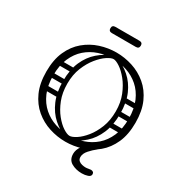

<svg xmlns="http://www.w3.org/2000/svg" viewBox="-222 -1030 1278 1340"><g transform="rotate(30 417.0 -359.5)"><path d="M721 -351Q721 -432 695.5 -490.5Q670 -549 627 -586.5Q584 -624 529.5 -642Q475 -660 417 -660Q359 -660 304.5 -642Q250 -624 207 -586.5Q164 -549 138.5 -490.5Q113 -432 113 -351Q113 -270 138.5 -211.5Q164 -153 207 -115.5Q250 -78 304.5 -60Q359 -42 417 -42Q475 -42 529.5 -60Q584 -78 627 -115.5Q670 -153 695.5 -211.5Q721 -270 721 -351ZM58 -351Q58 -446 88.5 -514Q119 -582 171 -625.5Q223 -669 287 -689.5Q351 -710 417 -710Q483 -710 547 -689.5Q611 -669 663 -625.5Q715 -582 745.5 -514Q776 -446 776 -351Q776 -256 745.5 -188Q715 -120 663 -76.5Q611 -33 547 -12.5Q483 8 417 8Q351 8 287 -12.5Q223 -33 171 -76.5Q119 -120 88.5 -188Q58 -256 58 -351ZM222 -252Q222 -243 217 -238Q212 -233 205 -233H110Q94 -233 94 -252Q94 -269 111 -269H205Q222 -269 222 -252ZM220 -451Q220 -442 215 -437Q210 -432 203 -432H108Q92 -432 92 -451Q92 -468 109 -468H203Q220 -468 220 -451ZM214 -350Q214 -341 209 -336Q204 -331 197 -331H102Q86 -331 86 -350Q86 -367 103 -367H197Q214 -367 214 -350ZM613 -252Q613 -269 630 -269H724Q741 -269 741 -252Q741 -233 725 -233H630Q623 -233 618 -238Q613 -243 613 -252ZM615 -451Q615 -468 632 -468H726Q743 -468 743 -451Q743 -432 727 -432H632Q625 -432 620 -437Q615 -442 615 -451ZM621 -350Q621 -367 638 -367H732Q749 -367 749 -350Q749 -331 733 -331H638Q631 -331 626 -336Q621 -341 621 -350ZM439 -18 422 -42Q442 -42 474.5 -63Q507 -84 539.5 -124Q572 -164 594.5 -221Q617 -278 617 -351Q617 -423 594 -480Q571 -537 538 -577.5Q505 -618 473 -639Q441 -660 422 -660L438 -680Q498 -658 546.5 -615.5Q595 -573 623.5 -508Q652 -443 652 -351Q652 -260 623.5 -193.5Q595 -127 547 -84Q499 -41 439 -18ZM405 -18Q346 -41 297.5 -84Q249 -127 220.5 -193.5Q192 -260 192 -351Q192 -443 220.5 -508Q249 -573 298 -615.5Q347 -658 406 -680L422 -660Q403 -660 371 -639Q339 -618 306 -577.5Q273 -537 250 -480Q227 -423 227 -351Q227 -278 249.5 -221Q272 -164 304.5 -124Q337 -84 369.5 -63Q402 -42 422 -42ZM629 -81Q639 -81 642 -71.5Q645 -62 637 -56Q612 -37 587 -9Q562 19 562 47Q562 66 573.5 76Q585 86 601 89.5Q617 93 629 93Q640 93 652.5 90.5Q665 88 671 88Q682 88 689 93.5Q696 99 696 110Q696 127 674.5 134.5Q653 142 627 142Q579 142 543 121.5Q507 101 507 53Q507 21 529.5 -11Q552 -43 602 -81ZM320 -811Q294 -811 294 -836Q294 -861 320 -861H513Q539 -861 539 -836Q539 -811 513 -811Z"/></g></svg>

Font: Agu Display
Style: Regular
Weight: 400
Designer: Oluwaseun Badejo
Version: Version 1.103